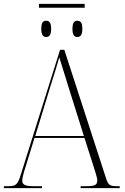

<svg xmlns="http://www.w3.org/2000/svg" viewBox="-22 -971 647 991"><path d="M179 -931H415V-951H179ZM216 -780C232 -780 242 -790 242 -822C242 -855 232 -864 216 -864C201 -864 191 -855 191 -822C191 -790 201 -780 216 -780ZM377 -780C393 -780 403 -790 403 -822C403 -855 393 -864 377 -864C362 -864 352 -855 352 -822C352 -790 362 -780 377 -780ZM-2 0H195V-10H153C103 -10 93 -19 93 -40C93 -59 108 -104 115 -126L156 -259H414L459 -118C465 -98 480 -57 480 -40C480 -19 472 -10 424 -10H394V0H596V-10H583C543 -10 536 -16 524 -55L310 -714H288L87 -75C70 -19 62 -10 20 -10H-2ZM160 -269 238 -525C254 -575 274 -638 284 -675C297 -632 317 -569 339 -498L411 -269Z"/></svg>

Font: Noto Serif Display SemiCondensed ExtraLight
Style: Regular
Weight: 200
Width: 4
Designer: Monotype Design Team
Foundry: Monotype Imaging Inc.
Version: Version 2.009